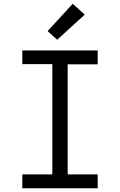

<svg xmlns="http://www.w3.org/2000/svg" viewBox="-20 -1004 640 1024"><path d="M99 0V-74H259V-662H99V-735H501V-661H341V-74H501V0ZM285 -792 234 -838 368 -984 432 -926Z"/></svg>

Font: Iosevka Meiseki Sans
Style: Regular
Weight: 400
Monospace: yes
Designer: Belleve Invis
Foundry: Belleve Invis
Version: Version 11.2.6; ttfautohint (v1.8.4)